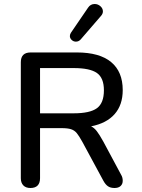

<svg xmlns="http://www.w3.org/2000/svg" viewBox="-20 -932 709 959"><path d="M84 -42V-621Q84 -670 133 -670H364Q477 -670 535 -622Q593 -574 593 -482Q593 -408 552.5 -362Q512 -316 435 -301Q450 -294 463 -277.5Q476 -261 496 -225L585 -59Q593 -46 593 -29Q593 -13 582.5 -3Q572 7 552 7Q532 7 519.5 -1.5Q507 -10 497 -28L391 -224Q375 -253 363.5 -267Q352 -281 335 -286.5Q318 -292 288 -292H180V-42Q180 -18 168 -5.5Q156 7 132 7Q109 7 96.5 -6Q84 -19 84 -42ZM499 -481Q499 -543 464 -567.5Q429 -592 348 -592H180V-366H348Q429 -366 464 -391.5Q499 -417 499 -481ZM359 -724Q347 -724 338 -732.5Q329 -741 329 -752Q329 -760 334 -768L420 -894Q432 -912 453 -912Q469 -912 481.5 -901Q494 -890 494 -875Q494 -863 484 -852L383 -735Q373 -724 359 -724Z"/></svg>

Font: SN Pro
Style: Regular
Weight: 400
Designer: Tobias Whetton
Foundry: Supernotes
Version: Version 1.003